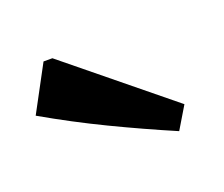

<svg xmlns="http://www.w3.org/2000/svg" viewBox="-50 -810 380 326"><g transform="rotate(-20 140.5 -647.0)"><path d="M227 -552Q171 -576 116 -602.5Q61 -629 7 -660L51 -742H67L251 -592Z"/></g></svg>

Font: Piazzolla SemiBold
Style: Regular
Weight: 600
Designer: Juan Pablo del Peral
Foundry: Huerta Tipografica
Version: Version 1.330